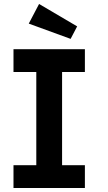

<svg xmlns="http://www.w3.org/2000/svg" viewBox="-20 -948 545 968"><path d="M48 0V-115H163V-585H48V-700H408V-585H293V-115H408V0ZM336 -752 125 -829 177 -928 369 -815Z"/></svg>

Font: Our Lexend Medium
Style: Regular
Weight: 500
Designer: Bonnie Shaver-Troup, Thomas Jockin
Foundry: Lexend
Version: Version 1.007